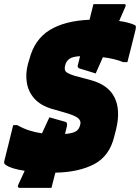

<svg xmlns="http://www.w3.org/2000/svg" viewBox="-29 -817 680 933"><path d="M211 -247Q232 -241 251 -235.5Q270 -230 289 -225Q300 -222 296 -203Q293 -189 287 -166Q323 -169 338.5 -178Q354 -187 359 -205L361 -212Q366 -229 351 -242.5Q336 -256 279 -272L223 -288Q169 -304 139 -337Q109 -370 101.5 -414.5Q94 -459 107 -507L114 -530Q139 -626 212.5 -671Q286 -716 406 -721L425 -797H574Q586 -797 580 -784Q573 -768 565.5 -750.5Q558 -733 550 -715Q594 -709 622 -697Q630 -694 631 -689.5Q632 -685 630 -674Q619 -629 609 -589.5Q599 -550 590 -515H570Q528 -532 471 -539Q460 -514 451 -494Q442 -474 436 -460Q417 -466 394.5 -473Q372 -480 358 -484Q346 -488 349 -500Q352 -510 354.5 -521Q357 -532 360 -544Q324 -542 309 -531.5Q294 -521 289 -504L287 -496Q283 -479 290.5 -469.5Q298 -460 333 -449L411 -428Q497 -405 527.5 -343.5Q558 -282 535 -188L526 -153Q503 -58 428 -19Q353 20 240 22Q234 44 230 61Q226 78 221 96H66Q62 96 59 92.5Q56 89 60 80Q69 60 91 13Q58 8 35.5 1Q13 -6 1 -14Q-7 -19 -8.5 -24Q-10 -29 -7 -39Q1 -71 12.5 -117Q24 -163 35 -209H55Q83 -193 112 -183.5Q141 -174 175 -169Q195 -213 211 -247Z"/></svg>

Font: Recursive Sn Lnr St XBk
Style: Italic
Weight: 1000
Italic angle: -15°
Version: Version 1.079;hotconv 1.0.112;makeotfexe 2.5.65598; ttfautoh